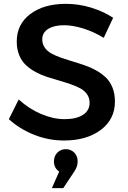

<svg xmlns="http://www.w3.org/2000/svg" viewBox="-20 -725 662 996"><path d="M25.9 -106.9 77.1 -209Q129.9 -160.6 193.1 -133.8Q256.3 -106.9 314 -106.9Q376 -106.9 410.4 -129.2Q444.8 -151.4 444.8 -191.9Q444.8 -216.8 431.9 -235.6Q418.9 -254.4 397 -266.4Q375 -278.3 346.7 -288.1Q318.4 -297.9 287.1 -306.9Q255.9 -315.9 224.6 -325.9Q193.4 -335.9 165 -351.3Q136.7 -366.7 114.7 -387Q92.8 -407.2 79.8 -438.5Q66.9 -469.7 66.9 -509.8Q66.9 -599.1 137 -652.1Q207 -705.1 321.8 -705.1Q388.2 -705.1 452.4 -685.5Q516.6 -666 566.9 -632.8L518.1 -528.8Q463.9 -561.5 409.7 -577.9Q355.5 -594.2 313 -594.2Q260.7 -594.2 230 -575Q199.2 -555.7 199.2 -521Q199.2 -496.6 212.2 -478Q225.1 -459.5 246.8 -447.5Q268.6 -435.5 297.1 -425.5Q325.7 -415.5 356.9 -406.2Q388.2 -397 419.4 -386.2Q450.7 -375.5 479 -359.6Q507.3 -343.8 529.1 -323Q550.8 -302.2 563.5 -270.5Q576.2 -238.8 576.2 -198.2Q576.2 -106 502.7 -51Q429.2 3.9 312 3.9Q231.4 3.9 156.2 -26.1Q81.1 -56.2 25.9 -106.9ZM249 251 287.1 165Q259.8 146.5 259.8 112.8Q259.8 85 277.3 66.9Q294.9 48.8 321.8 48.8Q347.2 48.8 365 66.4Q382.8 84 382.8 112.8Q382.8 139.6 365.2 165L308.1 251Z"/></svg>

Font: Trueno
Style: Regular
Weight: 400
Designer: Julieta Ulanovsky
Foundry: Julieta Ulanovsky
Version: Version 3.001b | FøM Fix